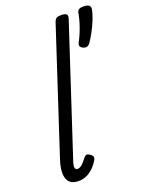

<svg xmlns="http://www.w3.org/2000/svg" viewBox="-185 -1112 951 1221"><g transform="rotate(-20 291.0 -501.5)"><path d="M129 15Q71 15 54.5 -29.5Q38 -74 65 -157L336 -983Q343 -1003 352.5 -1009Q362 -1015 381 -1015Q412 -1015 420.5 -1005.5Q429 -996 422 -976L137 -108Q130 -85 133 -72.5Q136 -60 150 -60Q161 -60 171 -66.5Q181 -73 192 -85Q203 -97 215 -113Q223 -123 231.5 -125Q240 -127 253 -118Q269 -108 271.5 -98Q274 -88 268 -77Q251 -48 229 -27Q207 -6 182.5 4.5Q158 15 129 15ZM445 -773Q430 -780 426.5 -790Q423 -800 433 -818Q443 -836 455 -864.5Q467 -893 477 -925Q487 -957 492 -985Q494 -1002 503 -1010Q512 -1018 537 -1018Q561 -1018 572.5 -1010Q584 -1002 582 -985Q577 -955 562.5 -918.5Q548 -882 529 -846.5Q510 -811 490 -783Q485 -776 473.5 -770.5Q462 -765 445 -773Z"/></g></svg>

Font: Playwrite AU VIC
Style: Regular
Weight: 400
Designer: Veronika Burian, José Scaglione
Foundry: TypeTogether
Version: Version 1.002